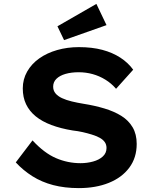

<svg xmlns="http://www.w3.org/2000/svg" viewBox="-20 -956 795 986"><path d="M385 10Q312 10 253 -5.5Q194 -21 146.5 -51Q99 -81 61 -122L147 -235Q207 -170 267.5 -144Q328 -118 394 -118Q427 -118 458 -126.5Q489 -135 508 -152.5Q527 -170 527 -196Q527 -214 517.5 -227Q508 -240 491 -249Q474 -258 451.5 -265Q429 -272 404.5 -277.5Q380 -283 353 -286Q292 -296 244 -314Q196 -332 163.5 -358.5Q131 -385 114 -420.5Q97 -456 97 -502Q97 -549 119.5 -588.5Q142 -628 181.5 -656Q221 -684 273.5 -699Q326 -714 385 -714Q453 -714 505.5 -700Q558 -686 598 -660Q638 -634 664 -598L576 -500Q552 -528 521 -547Q490 -566 455.5 -575.5Q421 -585 384 -585Q346 -585 316.5 -576.5Q287 -568 270 -551.5Q253 -535 253 -511Q253 -491 265 -476.5Q277 -462 298.5 -452Q320 -442 349 -435Q378 -428 409 -423Q466 -414 516 -399Q566 -384 603 -361Q640 -338 661 -302.5Q682 -267 682 -217Q682 -146 644 -95Q606 -44 539 -17Q472 10 385 10ZM309 -750 275 -821 475 -936 527 -827Z"/></svg>

Font: Lexend Exa SemiBold
Style: Regular
Weight: 600
Designer: Bonnie Shaver-Troup, Thomas Jockin
Foundry: Lexend
Version: Version 1.007